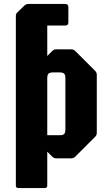

<svg xmlns="http://www.w3.org/2000/svg" viewBox="-20 -799 565 969"><path d="M72.5 150Q60 150 60 137.5V-718.5Q60 -730 68.5 -737.5L105 -772.5Q113 -779 125 -779H309Q325 -779 325 -764V-686Q325 -670 309 -670H218.5V-516.5L243.5 -541.5Q251.5 -550 263.5 -550H340Q351.5 -550 360 -541.5L460 -441.5Q468.5 -433.5 468.5 -421.5V-128.5Q468.5 -116.5 460 -108.5L360 -8.5Q351.5 0 340 0H263.5Q251.5 0 243.5 -8.5L218.5 -33.5V137.5Q218.5 150 206 150ZM218.5 -116.5H281.5Q298 -116.5 304 -123Q310 -129.5 310 -146V-404Q310 -420.5 304 -427Q298 -433.5 281.5 -433.5H246.5Q230.5 -433.5 224.5 -427Q218.5 -420.5 218.5 -404Z"/></svg>

Font: Jaro
Style: Regular
Weight: 400
Designer: Agyei Archer, Celine Hurka, Mirko Velimirović
Version: Version 1.000